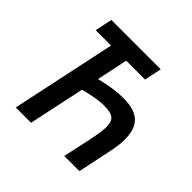

<svg xmlns="http://www.w3.org/2000/svg" viewBox="-170 -839 1002 1002"><g transform="rotate(45 330.5 -338.0)"><path d="M312 -580.1 275.9 -408.2Q321.8 -419.9 362.3 -426Q402.8 -432.1 439 -432.1Q482.9 -432.1 513.2 -422.6Q543.5 -413.1 562.5 -394Q581.5 -375 589.8 -346.7Q598.1 -318.4 598.1 -280.8Q598.1 -244.6 586.9 -190.9L546.9 0H435.1L471.2 -167Q477.1 -197.3 480.5 -220.5Q483.9 -243.7 483.9 -262.2Q483.9 -281.7 479.5 -295.4Q475.1 -309.1 464.8 -317.4Q454.6 -325.7 438 -329.3Q421.4 -333 397 -333Q363.3 -333 326.4 -325.9Q289.6 -318.8 255.9 -309.1L189.9 0H77.1L200.2 -580.1H86.9L106.9 -675.8H471.2L451.2 -580.1Z"/></g></svg>

Font: Clear Sans Medium
Style: Italic
Weight: 500
Italic angle: -12°
Foundry: Intel Corporation
Version: Version 1.00